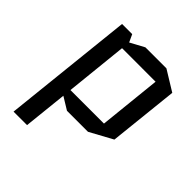

<svg xmlns="http://www.w3.org/2000/svg" viewBox="-190 -640 976 976"><g transform="rotate(45 297.5 -152.5)"><path d="M398 5H247L180 -36L155 200H58L133 -505H206L225 -464L301 -505H452L561 -438L521 -62ZM220 -418 185 -82H426L461 -418Z"/></g></svg>

Font: Quantico
Style: Italic
Weight: 400
Italic angle: -12°
Designer: Matt Desmond
Foundry: MADtype
Version: Version 2.002